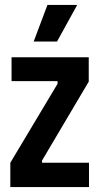

<svg xmlns="http://www.w3.org/2000/svg" viewBox="-20 -761 404 781"><path d="M22 0V-99L214 -420V-431H27V-528H341V-429L151 -108V-99H342V0ZM212 -592H117L173 -741H294Z"/></svg>

Font: Bricolage Grotesque 24pt Condensed SemiBold
Style: Regular
Weight: 600
Width: 3
Designer: Mathieu Triay
Foundry: Atelier Triay
Version: Version 1.001;gftools[0.9.33.dev8+g029e19f]